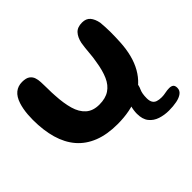

<svg xmlns="http://www.w3.org/2000/svg" viewBox="-153 -629 970 970"><g transform="rotate(-45 332.0 -144.0)"><path d="M308.5 34Q234 34 179.8 12.5Q125.5 -9 90.2 -50Q55 -91 38 -150Q21 -209 21 -284.5Q21 -303.5 22.5 -322Q24 -340.5 27.2 -357.8Q30.5 -375 35 -389Q46.5 -424.5 67.5 -441.5Q88.5 -458.5 118 -458.5Q146.5 -458.5 160.5 -448Q174.5 -437.5 179.2 -421.8Q184 -406 184.5 -390.5Q185 -380 185.2 -367.2Q185.5 -354.5 185.8 -341Q186 -327.5 186.2 -315Q186.5 -302.5 187.5 -292Q190.5 -234 202.8 -191.2Q215 -148.5 241.8 -124.8Q268.5 -101 313.5 -101Q358 -101 386.2 -119.8Q414.5 -138.5 430.5 -174.8Q446.5 -211 454.5 -263.5Q457.5 -278 459.2 -293.2Q461 -308.5 462.2 -324Q463.5 -339.5 465.2 -355Q467 -370.5 469.5 -386Q476.5 -419 493.8 -437.8Q511 -456.5 544.5 -456.5Q573 -456.5 588 -439Q603 -421.5 609 -390.5Q610.5 -373.5 611.5 -356Q612.5 -338.5 612.5 -320.8Q612.5 -303 612 -285.2Q611.5 -267.5 610.5 -250Q605.5 -155.5 569.5 -92.2Q533.5 -29 468 2.5Q402.5 34 308.5 34ZM540.5 169Q508.5 169 479.5 159.5Q450.5 150 432.5 127.5Q414.5 105 414.5 65.5Q414.5 42.5 421.8 15.2Q429 -12 441 -34.5Q452 -53.5 463 -63.2Q474 -73 492 -73Q510 -73 516.8 -65.2Q523.5 -57.5 523.5 -46.5Q523.5 -28 514.2 -8.2Q505 11.5 505 45Q505 64 511.5 75.2Q518 86.5 531 91Q544 95.5 562.5 95.5Q577.5 95.5 592.5 92.2Q607.5 89 621.5 89Q636 89 644 95.2Q652 101.5 652 117.5Q652 136 637 147.5Q622 159 596.8 164Q571.5 169 540.5 169Z"/></g></svg>

Font: Gluten Medium
Style: Regular
Weight: 500
Designer: Tyler Finck
Foundry: Etcetera Type Company
Version: Version 1.300